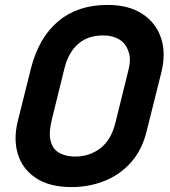

<svg xmlns="http://www.w3.org/2000/svg" viewBox="-20 -740 690 780"><path d="M417 -720Q503 -720 558.5 -683.5Q614 -647 634.5 -585Q655 -523 635 -444L576 -208Q557 -130 511.5 -79.5Q466 -29 403.5 -4.5Q341 20 271 20Q182 20 127 -16Q72 -52 53 -112.5Q34 -173 52 -247L106 -463Q138 -588 217 -654Q296 -720 417 -720ZM191 -256Q179 -207 183.5 -178.5Q188 -150 202 -134Q213 -121 235 -112.5Q257 -104 285 -104Q344 -104 388 -138Q432 -172 449 -242L501 -452Q512 -494 505 -521Q498 -548 482 -566Q468 -580 447.5 -588Q427 -596 398 -596Q337 -596 297.5 -561.5Q258 -527 242 -463Z"/></svg>

Font: Recursive Sn Lnr St
Style: Bold Italic
Weight: 700
Italic angle: -15°
Version: Version 1.079;hotconv 1.0.112;makeotfexe 2.5.65598; ttfautoh